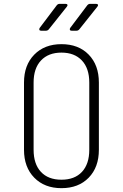

<svg xmlns="http://www.w3.org/2000/svg" viewBox="-20 -970 640 1000"><path d="M300 10Q212 10 158.5 -44.5Q105 -99 105 -190V-540Q105 -631 158.5 -685.5Q212 -740 300 -740Q389 -740 442 -685.5Q495 -631 495 -540V-190Q495 -99 442 -44.5Q389 10 300 10ZM300 -34Q369 -34 407 -75Q445 -116 445 -190V-540Q445 -614 406.5 -655Q368 -696 300 -696Q232 -696 193.5 -655Q155 -614 155 -540V-190Q155 -116 193 -75Q231 -34 300 -34ZM353 -810Q346 -810 344 -814.5Q342 -819 346 -825L435 -943Q441 -950 450 -950H480Q488 -950 490 -945.5Q492 -941 487 -935L393 -817Q387 -810 378 -810ZM194 -810Q187 -810 185 -814.5Q183 -819 187 -825L276 -943Q282 -950 291 -950H321Q329 -950 331 -945.5Q333 -941 328 -935L234 -817Q228 -810 219 -810Z"/></svg>

Font: Pitagon Sans Mono Thin
Style: Regular
Weight: 100
Monospace: yes
Designer: Travis Tran
Foundry: Pitagon
Version: Version 1.001; ttfautohint (v1.8.4.7-5d5b);gftools[0.9.26]